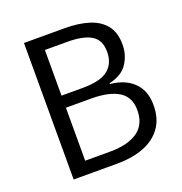

<svg xmlns="http://www.w3.org/2000/svg" viewBox="-120 -762 823 868"><g transform="rotate(-20 291.0 -328.5)"><path d="M88.4 0V-656.7H283.7Q350.6 -656.7 400.1 -641.1Q449.7 -625.5 477.3 -590.8Q504.9 -556.2 504.9 -498Q504.9 -448.2 478.3 -407.7Q451.7 -367.2 390.1 -353.5V-349.6Q462.4 -342.3 502.7 -302Q543 -261.7 543 -193.4Q543 -128.4 512.2 -85.4Q481.4 -42.5 426.3 -21.2Q371.1 0 297.9 0ZM166.5 -62H285.6Q371.6 -62 418.9 -94.7Q466.3 -127.4 466.3 -196.8Q466.3 -259.3 420.4 -288.1Q374.5 -316.9 286.1 -316.9H166.5ZM166.5 -375H268.1Q354 -375 391.1 -405Q428.2 -435.1 428.2 -491.7Q428.2 -547.4 389.9 -571Q351.6 -594.7 273.4 -594.7H166.5Z"/></g></svg>

Font: Varta Light
Style: Regular
Weight: 400
Version: Version 1.004